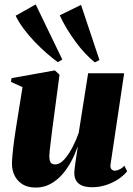

<svg xmlns="http://www.w3.org/2000/svg" viewBox="-20 -833 600 866"><path d="M141.5 13Q104.5 13 80.8 -2.2Q57 -17.5 45.5 -41.8Q34 -66 34 -93.5Q34 -109 35.8 -128.8Q37.5 -148.5 40 -170.5Q42.5 -192.5 45.8 -214.2Q49 -236 52 -255.5L81.5 -440L29.5 -463.5L32 -480.5L227.5 -515.5L248.5 -496L220.5 -285.5Q217.5 -264.5 214.5 -240Q211.5 -215.5 208.8 -193Q206 -170.5 204.2 -153.8Q202.5 -137 202.5 -131Q202.5 -119 204.2 -110.2Q206 -101.5 211.8 -96.5Q217.5 -91.5 229 -91.5Q250 -91.5 270.2 -114.2Q290.5 -137 307.5 -170Q324.5 -203 335 -233.5L377.5 -502.5H540L478.5 -91Q476.5 -75.5 483.2 -69.2Q490 -63 497 -63Q506.5 -63 518.8 -68.8Q531 -74.5 541 -85.5L553.5 -60.5Q537 -40 512 -23.8Q487 -7.5 457 2Q427 11.5 395 11.5Q354 11.5 334.5 -5.5Q315 -22.5 315 -53Q315 -59 316.5 -71.5Q318 -84 320.2 -100Q322.5 -116 325.2 -133.8Q328 -151.5 330.5 -168H328.5Q317.5 -135 300 -102.8Q282.5 -70.5 259 -44.2Q235.5 -18 206 -2.5Q176.5 13 141.5 13ZM241 -552.5Q218.5 -568.5 191.5 -592Q164.5 -615.5 137.5 -643.5Q110.5 -671.5 87.8 -701.8Q65 -732 50.5 -762L141 -813L261 -564.5ZM408 -551.5Q386.5 -568.5 364.2 -592.2Q342 -616 321 -644.5Q300 -673 281.5 -703.5Q263 -734 249.5 -764L345.5 -811L428.5 -562.5Z"/></svg>

Font: Merriweather 144pt Black
Style: Italic
Weight: 900
Italic angle: -7.8°
Version: Version 2.101